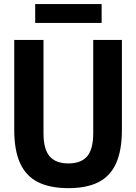

<svg xmlns="http://www.w3.org/2000/svg" viewBox="-20 -942 688 971"><path d="M52 -285.5V-740H200V-268.5Q200 -187.5 231 -151.5Q262 -115.5 326 -115.5Q390 -115.5 420.8 -151.5Q451.5 -187.5 451.5 -268.5V-740H596.5V-285.5Q596.5 -181.5 567.2 -116.5Q538 -51.5 478.5 -21Q419 9.5 326 9.5Q232.5 9.5 172 -21Q111.5 -51.5 81.8 -116.5Q52 -181.5 52 -285.5ZM158 -826V-921.5H494V-826Z"/></svg>

Font: Encode Sans Condensed
Style: Bold
Weight: 700
Width: 3
Designer: Multiple Designers
Foundry: Impallari Type
Version: Version 2.000